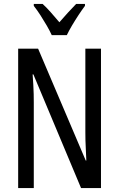

<svg xmlns="http://www.w3.org/2000/svg" viewBox="-20 -963 609 983"><path d="M497 0H395L151 -582H147Q149 -555 150.5 -529.5Q152 -504 152.5 -481.5Q153 -459 153 -438V0H73V-714H175L419 -141H422Q421 -171 419.5 -196.5Q418 -222 417.5 -244.5Q417 -267 417 -286V-714H497ZM245 -783Q235 -805 220 -831Q205 -857 188 -883.5Q171 -910 153 -933V-943H198Q217 -926 239.5 -900.5Q262 -875 284 -849Q310 -879 327.5 -898Q345 -917 370 -943H415V-933Q400 -913 382.5 -886.5Q365 -860 349 -833Q333 -806 322 -783Z"/></svg>

Font: Noto Sans Khmer ExtraCondensed
Style: Regular
Weight: 400
Width: 2
Designer: Danh Hong and the Monotype Design Team
Foundry: Monotype Imaging Inc.
Version: Version 2.004